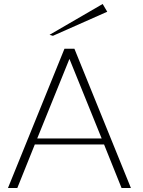

<svg xmlns="http://www.w3.org/2000/svg" viewBox="-20 -945 718 965"><path d="M20 0 304 -700H354L638 0H591L503 -219H155L67 0ZM167 -249H491L329 -649ZM246 -765 229 -770 496 -925 519 -886Z"/></svg>

Font: Panamera Light
Style: Regular
Weight: 300
Designer: Bastien Sozeau
Foundry: NBR — Bastien Sozeau
Version: Version 3.002; ttfautohint (v1.8.4.7-5d5b);gftools[0.9.33]